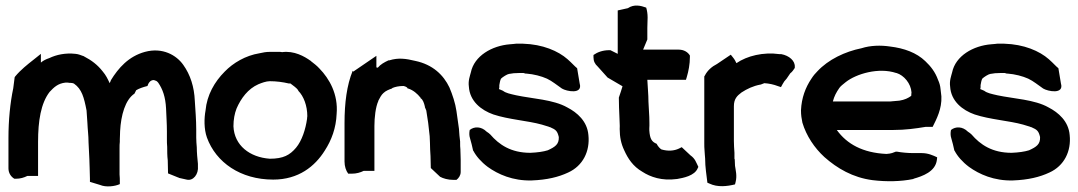

<svg xmlns="http://www.w3.org/2000/svg" viewBox="-20 -644 3825 681"><path d="M10 -47C10 -30 19 -17 31 -10H36C52 -10 65 -14 77 -20H115V-141C115 -215 125 -278 156 -318C171 -334 185 -348 212 -351H220C223 -351 225 -350 227 -350H231C235 -350 240 -349 243 -347C270 -328 278 -299 287 -252L290 -208C291 -183 294 -163 294 -141V-140C295 -119 296 -100 297 -79C297 -67 298 -57 298 -48C298 -35 299 -22 299 -10V1L335 12C356 21 388 17 405 9V-1C405 -8 405 -16 404 -25V-118C404 -127 404 -134 405 -141V-150C405 -159 406 -167 406 -179C409 -235 424 -290 457 -312L463 -324C473 -330 487 -335 503 -339C506 -348 512 -360 525 -360H526C535 -356 534 -359 541 -351C557 -328 567 -300 569 -259C570 -231 572 -206 572 -178V-151C572 -141 572 -133 573 -123C573 -109 573 -91 575 -75L576 -29C588 -24 603 -18 613 -14H614L615 -13C624 -11 630 -10 642 -7C665 -1 685 -26 682 -55V-63C680 -81 678 -104 678 -120V-121C677 -133 676 -145 676 -156V-184C676 -219 673 -254 671 -286C669 -336 655 -379 630 -414C606 -448 557 -477 494 -460C436 -444 400 -403 373 -359V-358L369 -349C362 -364 356 -377 344 -391C326 -414 305 -430 278 -444L277 -445H276C267 -448 259 -452 248 -453C212 -457 180 -450 155 -438C143 -434 133 -429 125 -422V-453L100 -433C77 -415 53 -396 34 -373L32 -370L27 -331C16 -279 10 -217 10 -155Z M709 -252C704 -225 703 -187 714 -156C746 -68 833 -7 949 -7C1039 -7 1097 -54 1132 -110C1156 -147 1172 -190 1174 -240C1180 -310 1148 -365 1113 -401C1103 -412 1093 -419 1083 -427V-428H1082C1060 -444 1023 -465 980 -459C980 -459 978 -460 973 -460H937C924 -460 913 -458 900 -455C851 -447 807 -421 777 -390C741 -354 714 -307 709 -252ZM808 -196C808 -220 812 -241 819 -259C835 -296 860 -329 896 -345C908 -350 924 -356 937 -356C960 -356 983 -353 1004 -348H1010C1021 -339 1032 -333 1038 -323V-322C1057 -303 1070 -269 1070 -232C1070 -230 1069 -228 1069 -222C1064 -186 1051 -145 1030 -120C1008 -94 985 -81 937 -81C866 -86 811 -128 808 -196Z M1202 -71C1202 -54 1207 -39 1215 -28H1228C1244 -28 1258 -32 1270 -38H1308V-197C1308 -227 1312 -264 1322 -286V-287C1327 -297 1333 -308 1340 -314C1348 -322 1361 -327 1370 -330L1372 -332C1382 -336 1394 -339 1411 -339C1411 -339 1424 -337 1426 -330H1428C1446 -324 1460 -312 1472 -297V-295H1473C1480 -290 1484 -279 1487 -266V-264L1492 -252C1497 -224 1501 -193 1504 -161L1505 -138C1505 -121 1506 -107 1507 -90C1507 -76 1508 -61 1508 -48L1541 -17C1552 -11 1569 -6 1588 -6H1599C1607 -12 1614 -22 1614 -34V-78C1614 -90 1613 -101 1613 -111V-114C1612 -121 1612 -130 1612 -138V-142C1610 -156 1609 -170 1608 -185V-186C1605 -205 1602 -229 1599 -250C1595 -278 1585 -308 1574 -334C1553 -378 1515 -415 1453 -428C1420 -436 1393 -440 1361 -430H1358C1343 -423 1330 -416 1320 -404C1320 -404 1318 -404 1315 -405V-446L1233 -390L1231 -393C1210 -342 1202 -278 1202 -208Z M1643 -337C1646 -285 1687 -253 1730 -238C1784 -220 1852 -216 1902 -202C1913 -198 1924 -196 1930 -193H1931C1952 -184 1957 -179 1962 -158C1963 -132 1949 -123 1923 -111C1907 -106 1886 -103 1861 -102C1792 -102 1750 -131 1719 -167C1714 -172 1713 -172 1706 -177C1687 -196 1662 -196 1646 -183C1644 -173 1644 -163 1647 -154C1651 -140 1655 -125 1658 -110L1659 -109C1669 -90 1686 -70 1710 -52C1746 -26 1799 -2 1866 -4C1920 -6 1961 -16 1995 -32C2048 -56 2073 -108 2067 -165C2063 -214 2027 -245 1992 -263C1943 -291 1867 -294 1811 -306C1789 -311 1774 -314 1764 -322C1761 -324 1751 -327 1750 -328C1750 -329 1750 -331 1751 -334V-342C1752 -348 1754 -360 1757 -365C1763 -371 1779 -381 1786 -382H1787C1796 -384 1807 -385 1820 -385H1837C1837 -385 1840 -384 1844 -383H1847C1873 -381 1900 -374 1920 -365C1939 -356 1954 -343 1973 -330C1989 -320 2048 -308 2036 -348L2027 -402C2018 -409 2010 -419 1993 -434C1960 -463 1905 -487 1835 -489H1810C1804 -488 1799 -488 1789 -487C1725 -482 1662 -446 1650 -387C1647 -375 1640 -358 1643 -337Z M2085 -441C2085 -427 2090 -417 2100 -408L2135 -369L2188 -338C2184 -325 2180 -312 2175 -298V-296C2175 -273 2176 -253 2177 -230C2177 -214 2179 -201 2178 -187V-186C2178 -158 2183 -134 2194 -111C2207 -82 2225 -54 2258 -35C2287 -16 2328 -2 2380 -9H2381C2403 -13 2444 -20 2455 -48L2457 -52C2449 -68 2446 -81 2429 -93L2398 -122L2388 -117C2371 -109 2350 -107 2326 -114C2321 -117 2314 -124 2309 -134C2292 -141 2285 -151 2283 -182V-189C2284 -202 2283 -216 2283 -227V-228L2280 -283C2280 -311 2277 -335 2276 -361H2413L2416 -371C2422 -391 2427 -416 2427 -442V-447C2420 -459 2406 -468 2387 -468H2261L2276 -504V-545L2277 -582C2277 -595 2275 -607 2272 -617C2253 -624 2229 -630 2207 -615L2171 -607V-453L2145 -466H2141C2118 -466 2099 -459 2085 -449Z M2478 -136C2478 -127 2478 -119 2479 -109C2479 -100 2481 -88 2481 -82C2481 -50 2486 -24 2489 4L2496 7C2525 21 2559 17 2587 10L2589 2C2595 -21 2589 -41 2587 -56L2586 -79L2585 -81V-102C2584 -116 2583 -131 2583 -144V-267C2583 -293 2594 -304 2610 -316C2630 -329 2651 -339 2677 -344H2678L2691 -349C2708 -348 2725 -344 2738 -339L2750 -335L2756 -346C2759 -352 2764 -359 2770 -365L2783 -384C2790 -389 2795 -397 2799 -403V-406C2801 -428 2779 -447 2751 -452H2745C2687 -460 2630 -446 2592 -420C2590 -424 2586 -433 2580 -440L2572 -450L2523 -417C2505 -408 2489 -394 2480 -376L2478 -373Z M2821 -252C2821 -236 2823 -223 2826 -209C2840 -162 2869 -119 2904 -87C2949 -47 3005 -14 3075 -5C3125 1 3175 0 3219 -9H3220V-10C3252 -19 3298 -35 3303 -77L3304 -86C3289 -93 3272 -101 3249 -101H3220C3200 -101 3179 -103 3162 -106H3157C3149 -103 3142 -99 3124 -98C3040 -102 2984 -133 2948 -183H3149C3191 -183 3227 -188 3263 -194H3288C3302 -222 3321 -258 3319 -302L3316 -328C3315 -340 3312 -350 3307 -361C3297 -389 3281 -409 3262 -427C3231 -457 3187 -473 3137 -479C3104 -484 3067 -483 3036 -473C2977 -461 2918 -433 2879 -391C2872 -384 2865 -376 2858 -365C2837 -334 2823 -297 2821 -253ZM2934 -284C2939 -303 2946 -316 2957 -332C2962 -339 2969 -344 2980 -353C3017 -382 3096 -406 3159 -385H3160C3186 -377 3211 -348 3213 -316C3213 -314 3212 -311 3212 -304C3201 -296 3189 -290 3170 -287L3147 -285C3141 -284 3135 -284 3128 -284Z M3350 -337C3353 -285 3394 -253 3437 -238C3491 -220 3559 -216 3609 -202C3620 -198 3631 -196 3637 -193H3638C3659 -184 3664 -179 3669 -158C3670 -132 3656 -123 3630 -111C3614 -106 3593 -103 3568 -102C3499 -102 3457 -131 3426 -167C3421 -172 3420 -172 3413 -177C3394 -196 3369 -196 3353 -183C3351 -173 3351 -163 3354 -154C3358 -140 3362 -125 3365 -110L3366 -109C3376 -90 3393 -70 3417 -52C3453 -26 3506 -2 3573 -4C3627 -6 3668 -16 3702 -32C3755 -56 3780 -108 3774 -165C3770 -214 3734 -245 3699 -263C3650 -291 3574 -294 3518 -306C3496 -311 3481 -314 3471 -322C3468 -324 3458 -327 3457 -328C3457 -329 3457 -331 3458 -334V-342C3459 -348 3461 -360 3464 -365C3470 -371 3486 -381 3493 -382H3494C3503 -384 3514 -385 3527 -385H3544C3544 -385 3547 -384 3551 -383H3554C3580 -381 3607 -374 3627 -365C3646 -356 3661 -343 3680 -330C3696 -320 3755 -308 3743 -348L3734 -402C3725 -409 3717 -419 3700 -434C3667 -463 3612 -487 3542 -489H3517C3511 -488 3506 -488 3496 -487C3432 -482 3369 -446 3357 -387C3354 -375 3347 -358 3350 -337Z"/></svg>

Font: SolarCharger
Style: 950
Weight: 900
Designer: Mew Too
Foundry: Cannot Into Space Fonts/KineticPlasma Fonts
Version: Version 1.100